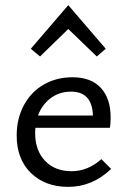

<svg xmlns="http://www.w3.org/2000/svg" viewBox="-20 -722 495 748"><path d="M413 -64Q340 6 246 6Q156 6 100.5 -48Q45 -102 45 -194Q45 -260 73 -312Q101 -364 150.5 -392.5Q200 -421 262 -421Q335 -421 373 -379.5Q411 -338 411 -265Q411 -238 408 -224H118Q117 -217 117 -203Q117 -136 155.5 -95.5Q194 -55 259 -55Q322 -55 375 -102ZM128 -272H342Q339 -365 257 -365Q212 -365 178 -340Q144 -315 128 -272ZM100 -532 246 -702 392 -532 357 -502 246 -609 136 -502Z"/></svg>

Font: Ysabeau Medium
Style: Regular
Weight: 500
Designer: Christian Thalmann (Catharsis Fonts)
Version: Version 0.003